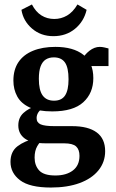

<svg xmlns="http://www.w3.org/2000/svg" viewBox="-20 -641 518 860"><path d="M451 36Q451 85 421 122Q391 159 336.5 179Q282 199 208 199Q113 199 70 166.5Q27 134 27 84Q27 38 58.5 14Q90 -10 141 -22L175 -19Q159 -7 147 13.5Q135 34 135 65Q135 100 155.5 122.5Q176 145 228 145Q277 145 306.5 122.5Q336 100 336 57Q336 29 321 15Q306 1 267 1H186Q120 1 91 -20.5Q62 -42 62 -79Q62 -114 85 -135Q108 -156 142 -166L174 -158Q158 -148 151 -136.5Q144 -125 144 -112Q144 -92 162 -84Q180 -76 224 -76H303Q375 -76 413 -48Q451 -20 451 36ZM398 -291Q398 -224 353 -183Q308 -142 214 -142Q152 -142 113.5 -159.5Q75 -177 57.5 -208.5Q40 -240 40 -280Q40 -329 62.5 -362.5Q85 -396 127.5 -413.5Q170 -431 228 -431Q308 -431 353 -396Q398 -361 398 -291ZM154 -288Q154 -237 171 -213.5Q188 -190 222 -190Q256 -190 271.5 -213.5Q287 -237 287 -286Q287 -338 271 -361Q255 -384 221 -384Q200 -384 185 -374.5Q170 -365 162 -344Q154 -323 154 -288ZM370 -345 342 -367Q358 -396 380.5 -413.5Q403 -431 427 -431Q437 -431 447.5 -428.5Q458 -426 466 -424V-345ZM219 -479Q163 -479 123.5 -513Q84 -547 76 -597L123 -621Q140 -588 165.5 -572Q191 -556 223 -556Q254 -556 280.5 -571.5Q307 -587 327 -621L368 -597Q356 -545 316 -512Q276 -479 219 -479Z"/></svg>

Font: Rasa SemiBold
Style: Regular
Weight: 600
Designer: Anna Giedrys (Yrsa+Rasa design), David Brezina (Yrsa art-direction, Rasa art-direction, design)
Foundry: Rosetta Type Foundry
Version: Version 2.004